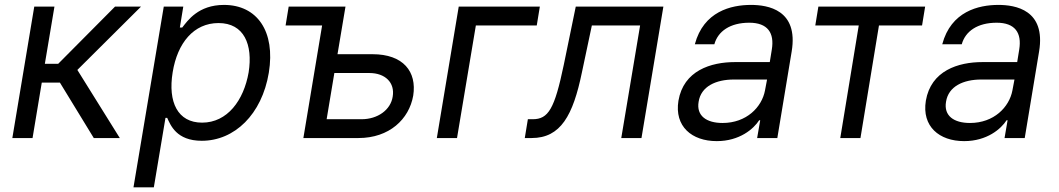

<svg xmlns="http://www.w3.org/2000/svg" viewBox="-20 -573 4396 797"><path d="M31.2 0H115.1L153.4 -230.1H228.7L369.3 0H477.3L301.1 -282.7L565.3 -545.5H457.4L221.6 -308.2H166.2L206 -545.5H122.2Z M534.1 204.5H618.6L666.9 -83.8H674C687.9 -54 712 11.4 817.5 11.4C953.5 11.4 1067.1 -98 1095.9 -271.3C1123.9 -443.2 1047.2 -552.6 909.8 -552.6C802.9 -552.6 758.9 -487.2 736.5 -458.8H726.6L740.8 -545.5H659.8ZM696.7 -272.7C716.3 -394.9 784.4 -477.3 887.1 -477.3C993.3 -477.3 1030.2 -387.8 1012.1 -272.7C991.8 -156.2 923.7 -63.9 818.9 -63.9C717.7 -63.9 676.5 -149.1 696.7 -272.7Z M1414.1 -545.5H1178.3L1165.5 -467.3H1317.1L1239.3 0H1468C1595.9 0 1678.3 -78.1 1695.3 -176.1C1710.9 -275.6 1654.1 -348 1526.3 -348H1381ZM1335.9 -78.1 1367.9 -269.9H1513.5C1578.8 -269.9 1620 -230.1 1610.1 -171.9C1601.6 -116.5 1547.6 -78.1 1480.8 -78.1Z M2220.9 -545.5H1884.2L1793.3 0H1877.1L1955.3 -467.3H2208.1Z M2158.4 0H2186.8C2307.5 0 2358.7 -93.8 2395.6 -272.7L2436.8 -467.3H2637.1L2558.9 0H2642.8L2733.7 -545.5H2370L2320.3 -304C2282 -120.7 2256.4 -78.1 2191.1 -78.1H2171.2Z M2955.3 12.8C3050.4 12.8 3108.7 -38.4 3131.4 -73.9H3135.7L3122.9 0H3206.7L3266.3 -359.4C3295.1 -532.7 3166.9 -552.6 3097.3 -552.6C3014.9 -552.6 2900.6 -525.6 2864.3 -389.2H2945.3C2960.2 -443.2 3010.7 -478.7 3090.2 -478.7C3166.9 -478.7 3195 -436.4 3183.9 -367.9L3175.4 -315.3H3031.2C2930.4 -315.3 2817.5 -279.8 2796.2 -154.8C2779.1 -48.3 2851.6 12.8 2955.3 12.8ZM2880 -150.6C2889.9 -214.5 2951.7 -242.9 3026.3 -242.9H3164.1L3155.5 -197.4C3142.4 -128.2 3078.8 -62.5 2979.4 -62.5C2912.6 -62.5 2870 -92.3 2880 -150.6Z M3364.3 -467.3H3544.7L3468 0H3551.8L3628.6 -467.3H3807.5L3820.3 -545.5H3377.1Z M3982.2 12.8C4077.4 12.8 4135.7 -38.4 4158.4 -73.9H4162.6L4149.9 0H4233.7L4293.3 -359.4C4322.1 -532.7 4193.9 -552.6 4124.3 -552.6C4041.9 -552.6 3927.6 -525.6 3891.3 -389.2H3972.3C3987.2 -443.2 4037.6 -478.7 4117.2 -478.7C4193.9 -478.7 4221.9 -436.4 4210.9 -367.9L4202.4 -315.3H4058.2C3957.4 -315.3 3844.5 -279.8 3823.2 -154.8C3806.1 -48.3 3878.6 12.8 3982.2 12.8ZM3907 -150.6C3916.9 -214.5 3978.7 -242.9 4053.3 -242.9H4191.1L4182.5 -197.4C4169.4 -128.2 4105.8 -62.5 4006.4 -62.5C3939.6 -62.5 3897 -92.3 3907 -150.6Z"/></svg>

Font: Margiela Sans
Style: Italic
Weight: 400
Italic angle: -9.39999°
Designer: Stefan Endress, Andreas Faust
Version: Version 1.100;FEAKit 1.0